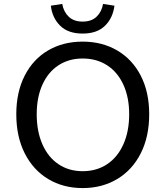

<svg xmlns="http://www.w3.org/2000/svg" viewBox="-20 -945 843 978"><path d="M63 -363Q63 -476 106 -560Q149 -644 225.5 -688.5Q302 -733 401 -733Q500 -733 577 -688Q654 -643 697 -559.5Q740 -476 740 -363Q740 -249 697 -164Q654 -79 577 -33Q500 13 401 13Q302 13 225.5 -33Q149 -79 106 -164Q63 -249 63 -363ZM638 -363Q638 -449 608.5 -513.5Q579 -578 525.5 -612.5Q472 -647 401 -647Q331 -647 278 -612.5Q225 -578 196 -513.5Q167 -449 167 -363Q167 -276 196 -210Q225 -144 278 -108.5Q331 -73 401 -73Q472 -73 525.5 -108.5Q579 -144 608.5 -210Q638 -276 638 -363ZM239 -916 297 -925Q304 -885 330 -860Q356 -835 401 -835Q446 -835 472 -860Q498 -885 505 -925L563 -916Q555 -853 514.5 -813.5Q474 -774 401 -774Q327 -774 286.5 -814Q246 -854 239 -916Z"/></svg>

Font: Nebula Sans Medium
Style: Regular
Weight: 500
Designer: Paul D. Hunt for Adobe (as Source Sans)
Foundry: Nebula Entertainment & Broadcasting LLC
Version: Version 1.010